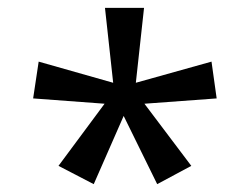

<svg xmlns="http://www.w3.org/2000/svg" viewBox="-20 -780 640 492"><path d="M349.1 -759.8 328.1 -567.9 522 -622.1 535.2 -527.8 350.1 -514.2 470.2 -355 382.8 -308.1 296.9 -482.9 220.2 -308.1 129.9 -355 248 -514.2 64.9 -527.8 79.1 -622.1 270 -567.9 249 -759.8Z"/></svg>

Font: WenQuanYi Micro Hei Mono
Style: Regular
Weight: 400
Foundry: Ascender Corporation
Version: Version 0.2.0-beta